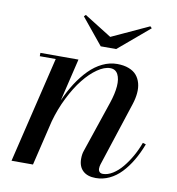

<svg xmlns="http://www.w3.org/2000/svg" viewBox="-76 -716 733 794"><g transform="rotate(10 290.5 -318.5)"><path d="M335.9 -575.2 491.9 -647.2 499 -640.1 368.9 -530H304L213.9 -640.1L220.9 -647.2ZM129.9 -446H63V-460H222.9L180.2 -281Q198 -321.8 219.7 -355.5Q241.5 -389.2 267.1 -415.2Q292.7 -441.2 322.8 -455.6Q352.8 -470 384 -470Q412.4 -470 433.2 -461.9Q454.1 -453.9 465.8 -439.9Q477.5 -426 482.7 -406.9Q487.8 -387.7 485.8 -365.6Q483.9 -343.5 476.1 -319.1L387.9 -49.1Q385 -39.8 385 -31Q385 -22.5 389.9 -17.2Q394.8 -12 404.1 -12Q424.3 -12 445.6 -25.3Q466.8 -38.6 485.1 -60.8Q503.4 -83 518.8 -110.2Q534.2 -137.5 544.9 -167L558.1 -163.1Q543.5 -124.8 525.1 -93.8Q506.8 -62.7 484.4 -39.2Q461.9 -15.6 434.7 -2.8Q407.5 10 377.9 10Q342.8 10 323.9 -7.8Q304.9 -25.6 304.9 -58.1Q304.9 -77.9 310.1 -92L383.1 -308.1Q396.2 -347.2 398.7 -378.5Q401.1 -409.9 391.1 -429Q381.1 -448 358.9 -448Q334.2 -448 305.1 -427.9Q275.9 -407.7 248.7 -373.5Q221.4 -339.4 197.3 -291Q173.1 -242.7 158.4 -189.7L113 0H22.9Z"/></g></svg>

Font: Bodoni* 16
Style: Italic
Weight: 400
Italic angle: -13°
Version: Version 2.000